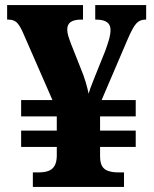

<svg xmlns="http://www.w3.org/2000/svg" viewBox="-20 -734 604 754"><path d="M109 0V-57H132Q154 -57 169.5 -62.5Q185 -68 193.5 -81.5Q202 -95 203 -119V-157H63V-221H203V-277H63V-341H186L71 -604Q58 -634 46 -645.5Q34 -657 13 -657H8V-714H306V-657H299Q271 -657 257.5 -647.5Q244 -638 244 -618Q244 -606 248.5 -591.5Q253 -577 260 -559L296 -468Q309 -437 316.5 -411.5Q324 -386 328 -366Q331 -376 334.5 -386.5Q338 -397 343 -408.5Q348 -420 353 -434L394 -536Q404 -564 409 -582Q414 -600 414 -617Q414 -637 400 -647Q386 -657 357 -657H354V-714H554V-657H551Q529 -657 515 -641.5Q501 -626 481 -579L379 -341H513V-277H373V-221H513V-157H373V-121Q373 -95 381 -81.5Q389 -68 405.5 -62.5Q422 -57 444 -57H467V0Z"/></svg>

Font: Noto Serif Armenian ExtraBold
Style: Regular
Weight: 800
Version: Version 2.007